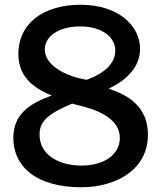

<svg xmlns="http://www.w3.org/2000/svg" viewBox="-20 -774 678 806"><path d="M322 12C462 12 601 -58 601 -209C601 -331 511 -377 436 -402C510 -436 568 -492 568 -569C568 -665 478 -754 318 -754C159 -754 57 -673 57 -548C57 -440 138 -398 197 -373C104 -339 36 -295 36 -195C36 -76 130 12 322 12ZM322 -79C222 -79 146 -127 146 -209C146 -263 179 -296 283 -339C320 -327 483 -304 483 -194C483 -127 419 -79 322 -79ZM344 -439C256 -453 168 -500 168 -566C168 -618 221 -663 317 -663C409 -663 464 -618 464 -561C464 -510 421 -467 344 -439Z"/></svg>

Font: Cheyenne Sans Medium
Style: Regular
Weight: 500
Designer: The Public Sans project authors (U.S. Web Design System), Libre Franklin designed by Pablo Impallari and Rodrigo Fuenzal
Foundry: The Cheyenne Sans Project Authors
Version: Version 2.007